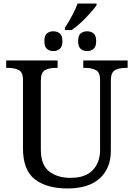

<svg xmlns="http://www.w3.org/2000/svg" viewBox="-20 -1056 757 1086"><path d="M347 -899Q368 -930 388.5 -969Q409 -1008 419 -1036H526V-1026Q514 -1009 490.5 -982.5Q467 -956 439.5 -930Q412 -904 385 -886H347ZM282 -767Q260 -767 245.5 -779.5Q231 -792 231 -823Q231 -855 245.5 -867Q260 -879 282 -879Q303 -879 318 -867Q333 -855 333 -823Q333 -792 318 -779.5Q303 -767 282 -767ZM473 -767Q451 -767 436.5 -779.5Q422 -792 422 -823Q422 -855 436.5 -867Q451 -879 473 -879Q494 -879 509 -867Q524 -855 524 -823Q524 -792 509 -779.5Q494 -767 473 -767ZM362 10Q244 10 177 -42Q110 -94 110 -216V-604Q110 -648 85.5 -660Q61 -672 28 -672H15V-714H306V-672H293Q259 -672 235 -659.5Q211 -647 211 -600V-210Q211 -123 258 -86.5Q305 -50 378 -50Q464 -50 505 -94Q546 -138 546 -206V-604Q546 -648 521.5 -660Q497 -672 464 -672H451V-714H702V-672H689Q655 -672 631 -659.5Q607 -647 607 -600V-204Q607 -104 544 -47Q481 10 362 10Z"/></svg>

Font: NotoSerif-Regular
Style: Regular
Weight: 400
Designer: Monotype Design Team
Foundry: Monotype Imaging Inc.
Version: Version 2.007; ttfautohint (v1.8) -l 8 -r 50 -G 200 -x 14 -D